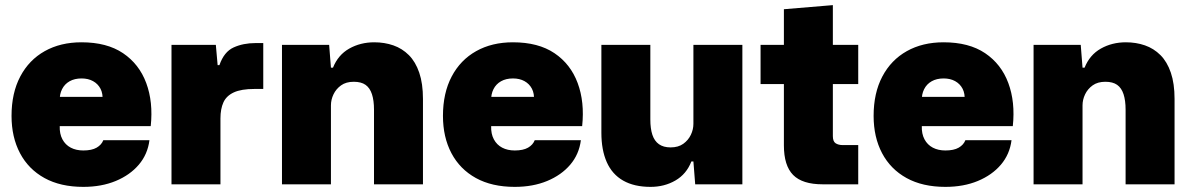

<svg xmlns="http://www.w3.org/2000/svg" viewBox="-20 -719 4647 749"><path d="M305 10Q216 10 153.5 -24.5Q91 -59 58 -121.5Q25 -184 25 -267Q25 -356 59 -420.5Q93 -485 154.5 -519.5Q216 -554 298 -554Q397 -554 460 -511.5Q523 -469 550.5 -395Q578 -321 568 -227H213Q212 -197 223.5 -175.5Q235 -154 256 -143Q277 -132 305 -132Q338 -132 357 -143Q376 -154 383 -172H563Q556 -117 521.5 -76.5Q487 -36 431.5 -13Q376 10 305 10ZM213 -325 197 -341H397L380 -326Q382 -354 372 -373Q362 -392 343 -402.5Q324 -413 298 -413Q271 -413 251.5 -402Q232 -391 222 -371Q212 -351 213 -325Z M649 0V-544H822L829 -465H836Q854 -517 891.5 -534Q929 -551 977 -551Q986 -551 993 -551Q1000 -551 1007 -551V-372Q1002 -372 993 -372Q984 -372 973 -372Q921 -372 892 -358.5Q863 -345 851.5 -319.5Q840 -294 840 -257V0Z M1080 0V-544H1264L1271 -455H1279Q1299 -505 1342.5 -529.5Q1386 -554 1440 -554Q1480 -554 1514.5 -542Q1549 -530 1575 -504Q1601 -478 1615.5 -435.5Q1630 -393 1630 -333V0H1439V-291Q1439 -327 1431 -351.5Q1423 -376 1406 -388Q1389 -400 1360 -400Q1330 -400 1310.5 -386Q1291 -372 1281 -351Q1271 -330 1271 -308V0Z M1988 10Q1899 10 1836.5 -24.5Q1774 -59 1741 -121.5Q1708 -184 1708 -267Q1708 -356 1742 -420.5Q1776 -485 1837.5 -519.5Q1899 -554 1981 -554Q2080 -554 2143 -511.5Q2206 -469 2233.5 -395Q2261 -321 2251 -227H1896Q1895 -197 1906.5 -175.5Q1918 -154 1939 -143Q1960 -132 1988 -132Q2021 -132 2040 -143Q2059 -154 2066 -172H2246Q2239 -117 2204.5 -76.5Q2170 -36 2114.5 -13Q2059 10 1988 10ZM1896 -325 1880 -341H2080L2063 -326Q2065 -354 2055 -373Q2045 -392 2026 -402.5Q2007 -413 1981 -413Q1954 -413 1934.5 -402Q1915 -391 1905 -371Q1895 -351 1896 -325Z M2518 10Q2454 10 2411 -14.5Q2368 -39 2347 -86.5Q2326 -134 2326 -201V-544H2517V-253Q2517 -217 2525 -193Q2533 -169 2550.5 -156.5Q2568 -144 2596 -144Q2626 -144 2645.5 -158Q2665 -172 2675 -193Q2685 -214 2685 -236V-544H2876V0H2692L2685 -89H2677Q2658 -40 2615 -15Q2572 10 2518 10Z M3189 0Q3110 0 3074 -36.5Q3038 -73 3038 -152V-391H2947V-544H3038V-683L3229 -699V-544H3328V-391H3229V-188Q3229 -167 3240 -160Q3251 -153 3268 -153H3328V0Z M3668 10Q3579 10 3516.5 -24.5Q3454 -59 3421 -121.5Q3388 -184 3388 -267Q3388 -356 3422 -420.5Q3456 -485 3517.5 -519.5Q3579 -554 3661 -554Q3760 -554 3823 -511.5Q3886 -469 3913.5 -395Q3941 -321 3931 -227H3576Q3575 -197 3586.5 -175.5Q3598 -154 3619 -143Q3640 -132 3668 -132Q3701 -132 3720 -143Q3739 -154 3746 -172H3926Q3919 -117 3884.5 -76.5Q3850 -36 3794.5 -13Q3739 10 3668 10ZM3576 -325 3560 -341H3760L3743 -326Q3745 -354 3735 -373Q3725 -392 3706 -402.5Q3687 -413 3661 -413Q3634 -413 3614.5 -402Q3595 -391 3585 -371Q3575 -351 3576 -325Z M4012 0V-544H4196L4203 -455H4211Q4231 -505 4274.5 -529.5Q4318 -554 4372 -554Q4412 -554 4446.5 -542Q4481 -530 4507 -504Q4533 -478 4547.5 -435.5Q4562 -393 4562 -333V0H4371V-291Q4371 -327 4363 -351.5Q4355 -376 4338 -388Q4321 -400 4292 -400Q4262 -400 4242.5 -386Q4223 -372 4213 -351Q4203 -330 4203 -308V0Z"/></svg>

Font: Mona Sans ExtraLight Black
Style: Regular
Weight: 900
Version: Version 2.000